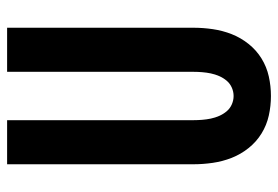

<svg xmlns="http://www.w3.org/2000/svg" viewBox="-141 -634 782 540"><g transform="rotate(-90 250.0 -364.0)"><path d="M250 7Q222 7 195 1Q168 -5 144.5 -19.5Q121 -34 103.5 -56Q86 -78 76 -103.5Q66 -129 62 -156.5Q58 -184 58 -211V-735H182V-211Q182 -199 183 -186.5Q184 -174 186.5 -162Q189 -150 194 -138.5Q199 -127 207 -117.5Q215 -108 226.5 -103Q238 -98 250 -98Q262 -98 273.5 -103Q285 -108 293 -117.5Q301 -127 306 -138.5Q311 -150 313.5 -162Q316 -174 317 -186.5Q318 -199 318 -211V-735H442V-211Q442 -184 438 -156.5Q434 -129 424 -103.5Q414 -78 396.5 -56Q379 -34 355.5 -19.5Q332 -5 305 1Q278 7 250 7Z"/></g></svg>

Font: Iosevka Term Curly Extrabold
Style: Regular
Weight: 800
Designer: Belleve Invis
Foundry: Belleve Invis
Version: Version 32.3.0